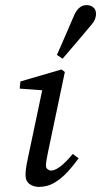

<svg xmlns="http://www.w3.org/2000/svg" viewBox="-20 -721 396 752"><path d="M80 -36Q80 -47 82 -62.5Q84 -78 90 -105L148 -380L164 -366L57 -374L60 -402L221 -449L234 -439L168 -125Q160 -88 160 -73Q160 -63 166.5 -58Q173 -53 180 -53Q211 -53 265 -118L288 -101Q268 -73 244.5 -47.5Q221 -22 193.5 -5.5Q166 11 132 11Q111 11 95.5 -0.5Q80 -12 80 -36ZM203 -506Q220 -544 236.5 -582.5Q253 -621 269 -658Q287 -701 319 -701Q334 -701 345 -692.5Q356 -684 356 -667Q356 -655 351 -643.5Q346 -632 333 -618Q306 -586 279.5 -554.5Q253 -523 225 -491Z"/></svg>

Font: Lisu Bosa
Style: Italic
Weight: 400
Italic angle: -19°
Designer: David Morse, Annie Olsen, Victor Gaultney, Frank Grießhammer (Latin)
Foundry: SIL International
Version: Version 2.000